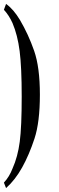

<svg xmlns="http://www.w3.org/2000/svg" viewBox="-20 -752 301 982"><path d="M11 -732C36.3 -714 60 -686.7 82 -650C110.7 -601.3 134.8 -548.8 154.5 -492.5C174.2 -436.2 184 -361.3 184 -268C184 -174 174.8 -99.2 156.5 -43.5C138.2 12.2 117.2 61.3 93.5 104C69.8 146.7 42.3 182 11 210L0 182C18.7 162 33.3 138 44 110C62 70 74.3 24.3 81 -27C87.7 -78.3 91 -155.3 91 -258C91 -358 87.5 -435.5 80.5 -490.5C73.5 -545.5 61.3 -593.3 44 -634C32 -660.7 17.3 -683.3 0 -702Z"/></svg>

Font: Neocyr
Style: Regular
Weight: 400
Designer: Viktar Palstsiuk <vipals@gmail.com>
Version: 1.00